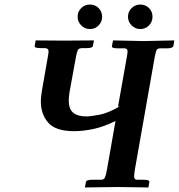

<svg xmlns="http://www.w3.org/2000/svg" viewBox="-20 -825 788 846"><path d="M322 -751Q322 -774 338 -789.5Q354 -805 376 -805Q399 -805 414.5 -789.5Q430 -774 430 -751Q430 -729 414.5 -713Q399 -697 376 -697Q354 -697 338 -713Q322 -729 322 -751ZM544 -751Q544 -774 560 -789.5Q576 -805 598 -805Q621 -805 636.5 -789.5Q652 -774 652 -751Q652 -729 636.5 -713Q621 -697 598 -697Q576 -697 560 -713Q544 -729 544 -751ZM426 -33Q438 -33 442.5 -43Q447 -53 451 -76L489 -292Q439 -267 393 -257Q347 -247 306 -247Q226 -247 193 -284Q160 -321 160 -378Q160 -390 161.5 -402Q163 -414 165 -427L191 -576Q194 -591 194 -599Q194 -613 176 -613H158Q132 -613 133 -622L137 -647L265 -646Q292 -646 329.5 -646.5Q367 -647 394 -647L389 -622Q388 -613 360 -613H343Q327 -613 323 -604.5Q319 -596 315 -576L286 -417Q283 -396 283 -382Q283 -344 303 -328Q323 -312 360 -312Q379 -312 418.5 -319.5Q458 -327 510 -358L500 -355L539 -575Q542 -590 542 -599Q542 -612 528 -612H499Q472 -612 473 -621L478 -647L613 -644Q642 -645 681.5 -645.5Q721 -646 748 -647L744 -622Q741 -612 715 -612H686Q675 -612 671 -606Q667 -600 662 -575L574 -76Q571 -57 571 -48Q571 -33 584 -33H613Q640 -33 638 -23L634 1L499 -1Q468 -1 426.5 0Q385 1 354 1L359 -24Q361 -33 387 -33Z"/></svg>

Font: Libertinus Serif SemiBold
Style: Italic
Weight: 600
Italic angle: -11.5°
Designer: Philipp H. Poll, Khaled Hosny
Foundry: Caleb Maclennan
Version: Version 7.051;RELEASE